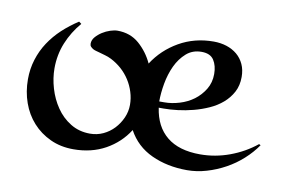

<svg xmlns="http://www.w3.org/2000/svg" viewBox="-46 -362 674 452"><g transform="rotate(10 291.5 -136.5)"><path d="M583.5 -69.8Q570.8 -51.3 553 -35.2Q535.2 -19 513.9 -7.3Q492.7 4.4 469.5 11.2Q446.3 18.1 422.9 18.1Q375.5 18.1 337.9 0.7Q300.3 -16.6 280.8 -52.7Q260.7 -21 227.3 -2.4Q193.8 16.1 150.9 16.1Q120.1 16.1 95.5 4.6Q70.8 -6.8 53.2 -26.4Q35.6 -45.9 26.4 -72Q17.1 -98.1 17.1 -127.9Q17.1 -152.8 24.2 -175.3Q31.2 -197.8 43.9 -217Q56.6 -236.3 74.2 -252.7Q91.8 -269 112.3 -282.2L118.2 -277.8Q97.7 -253.9 85.9 -225.1Q74.2 -196.3 74.2 -164.1Q74.2 -140.6 81.3 -116.5Q88.4 -92.3 102.1 -72.3Q115.7 -52.2 136.2 -39.6Q156.7 -26.9 183.1 -26.9Q199.7 -26.9 214.4 -33.7Q229 -40.5 240 -52.2Q251 -64 257.6 -78.9Q264.2 -93.8 264.2 -109.9Q264.2 -125.5 259.5 -140.4Q254.9 -155.3 246.6 -168.2Q238.3 -181.2 226.6 -191.7Q214.8 -202.1 201.2 -209Q193.4 -212.9 186.3 -214.8Q179.2 -216.8 170.9 -219.2Q167.5 -220.2 163.6 -221.2Q159.7 -222.2 156.2 -224.1Q152.8 -226.1 150.4 -228.8Q147.9 -231.4 147.9 -235.8Q147.9 -244.6 154.3 -252Q160.6 -259.3 169.4 -264.9Q178.2 -270.5 188 -273.7Q197.8 -276.9 205.1 -276.9Q235.8 -276.9 257.1 -258.3Q278.3 -239.7 290.5 -213.4Q313 -248.5 350.1 -269.8Q387.2 -291 432.6 -291Q449.2 -291 463.6 -286.4Q478 -281.7 488.8 -272.7Q499.5 -263.7 505.6 -250.5Q511.7 -237.3 511.7 -220.2Q511.7 -199.7 503.4 -184.1Q495.1 -168.5 481.4 -156.7Q467.8 -145 450.4 -137.2Q433.1 -129.4 414.3 -124.5Q395.5 -119.6 377.2 -117.4Q358.9 -115.2 343.8 -115.2H332Q338.4 -70.8 367.2 -47.4Q396 -23.9 446.8 -23.9Q482.9 -23.9 517.3 -36.6Q551.8 -49.3 579.6 -71.8ZM342.8 -129.9Q360.4 -129.9 378.9 -135.5Q397.5 -141.1 412.4 -152.1Q427.2 -163.1 437 -179.2Q446.8 -195.3 446.8 -215.8Q446.8 -235.8 438.2 -249Q429.7 -262.2 408.7 -262.2Q387.2 -262.2 372.3 -249Q357.4 -235.8 348.1 -216.1Q338.9 -196.3 334.7 -173.1Q330.6 -149.9 330.6 -129.9Z"/></g></svg>

Font: Montez
Style: Regular
Weight: 400
Designer: Astigmatic (AOETI)
Foundry: Astigmatic (AOETI)
Version: Version 1.000